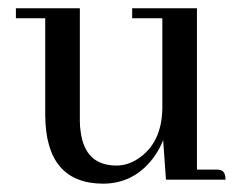

<svg xmlns="http://www.w3.org/2000/svg" viewBox="-20 -436 593 466"><path d="M503.9 -24.4H458V-416H300.8V-391.6H374V-173.8Q373 -87.9 313.5 -49.8Q289.1 -34.2 262.7 -34.2Q186.5 -34.2 175.8 -116.2Q173.8 -128.9 173.8 -141.6V-416H18.6V-391.6H89.8V-156.2Q90.8 8.8 229.5 9.8Q303.7 9.8 350.6 -50.8Q366.2 -71.3 376 -95.7L382.8 0H527.3Q527.3 -20.5 514.6 -23.4Q509.8 -24.4 503.9 -24.4Z"/></svg>

Font: Abhaya Libre Medium
Style: Regular
Weight: 500
Designer: Pushpananda Ekanayake, Sol Matas, Pathum Egodawatta
Foundry: Mooniak
Version: Version 1.050 ; ttfautohint (v1.6)